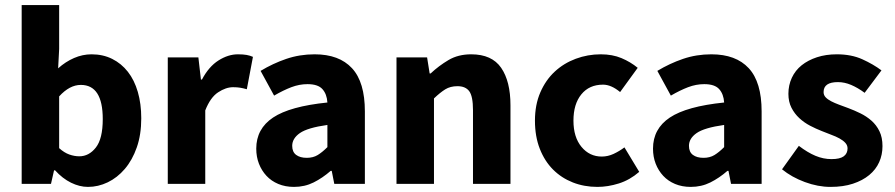

<svg xmlns="http://www.w3.org/2000/svg" viewBox="-20 -721 3509 753"><path d="M325 12Q292 12 258.5 -4.5Q225 -21 196 -53H192L180 0H65V-701H212V-529L208 -453Q237 -479 270.5 -493.5Q304 -508 339 -508Q384 -508 420 -490Q456 -472 481.5 -439.5Q507 -407 520.5 -360.5Q534 -314 534 -257Q534 -193 516.5 -143Q499 -93 469.5 -58.5Q440 -24 402.5 -6Q365 12 325 12ZM291 -108Q329 -108 356 -142.5Q383 -177 383 -254Q383 -388 297 -388Q253 -388 212 -343V-140Q232 -122 252 -115Q272 -108 291 -108Z M638 0V-496H758L768 -409H772Q799 -460 837 -484Q875 -508 913 -508Q934 -508 947.5 -505.5Q961 -503 972 -498L948 -371Q934 -375 922 -377Q910 -379 894 -379Q866 -379 835.5 -359Q805 -339 785 -288V0Z M1133 12Q1099 12 1071.5 0.5Q1044 -11 1025 -31.5Q1006 -52 995.5 -79Q985 -106 985 -138Q985 -216 1051 -260Q1117 -304 1264 -319Q1262 -352 1244.5 -371.5Q1227 -391 1186 -391Q1154 -391 1122.5 -379Q1091 -367 1055 -346L1002 -443Q1050 -472 1102.5 -490Q1155 -508 1214 -508Q1310 -508 1360.5 -453.5Q1411 -399 1411 -284V0H1291L1281 -51H1277Q1245 -23 1210 -5.5Q1175 12 1133 12ZM1183 -102Q1208 -102 1226 -113Q1244 -124 1264 -144V-231Q1186 -220 1156 -199Q1126 -178 1126 -149Q1126 -125 1141.5 -113.5Q1157 -102 1183 -102Z M1535 0V-496H1655L1665 -433H1669Q1701 -463 1739 -485.5Q1777 -508 1828 -508Q1909 -508 1945.5 -455Q1982 -402 1982 -308V0H1835V-289Q1835 -343 1820.5 -363Q1806 -383 1774 -383Q1746 -383 1726 -370.5Q1706 -358 1682 -335V0Z M2323 12Q2271 12 2226.5 -5.5Q2182 -23 2149 -56Q2116 -89 2097 -137.5Q2078 -186 2078 -248Q2078 -310 2099 -358.5Q2120 -407 2155.5 -440Q2191 -473 2238 -490.5Q2285 -508 2336 -508Q2382 -508 2417.5 -493Q2453 -478 2481 -455L2412 -360Q2377 -389 2345 -389Q2291 -389 2260 -351Q2229 -313 2229 -248Q2229 -183 2260.5 -145Q2292 -107 2340 -107Q2364 -107 2386.5 -117.5Q2409 -128 2429 -143L2487 -47Q2450 -15 2407 -1.5Q2364 12 2323 12Z M2689 12Q2655 12 2627.5 0.5Q2600 -11 2581 -31.5Q2562 -52 2551.5 -79Q2541 -106 2541 -138Q2541 -216 2607 -260Q2673 -304 2820 -319Q2818 -352 2800.5 -371.5Q2783 -391 2742 -391Q2710 -391 2678.5 -379Q2647 -367 2611 -346L2558 -443Q2606 -472 2658.5 -490Q2711 -508 2770 -508Q2866 -508 2916.5 -453.5Q2967 -399 2967 -284V0H2847L2837 -51H2833Q2801 -23 2766 -5.5Q2731 12 2689 12ZM2739 -102Q2764 -102 2782 -113Q2800 -124 2820 -144V-231Q2742 -220 2712 -199Q2682 -178 2682 -149Q2682 -125 2697.5 -113.5Q2713 -102 2739 -102Z M3237 12Q3188 12 3136.5 -7Q3085 -26 3047 -57L3113 -149Q3147 -123 3178 -110Q3209 -97 3241 -97Q3274 -97 3289 -108Q3304 -119 3304 -139Q3304 -151 3295.5 -160.5Q3287 -170 3272.5 -178Q3258 -186 3240 -192.5Q3222 -199 3203 -207Q3180 -216 3157 -228Q3134 -240 3115 -257.5Q3096 -275 3084 -298.5Q3072 -322 3072 -353Q3072 -387 3085.5 -416Q3099 -445 3124 -465Q3149 -485 3184 -496.5Q3219 -508 3262 -508Q3319 -508 3362 -488.5Q3405 -469 3437 -445L3371 -357Q3344 -377 3318 -388Q3292 -399 3266 -399Q3210 -399 3210 -360Q3210 -348 3218 -339.5Q3226 -331 3239.5 -324Q3253 -317 3270.5 -310.5Q3288 -304 3307 -297Q3331 -288 3354.5 -276.5Q3378 -265 3397.5 -248Q3417 -231 3429 -206.5Q3441 -182 3441 -148Q3441 -114 3428 -85Q3415 -56 3389 -34.5Q3363 -13 3325 -0.5Q3287 12 3237 12Z"/></svg>

Font: TT Toshiba Sans
Style: Bold
Weight: 700
Designer: Paul D. Hunt
Foundry: Toshiba Corporation
Version: Version 2.020;PS 2.000;hotconv 1.0.86;makeotf.lib2.5.63406